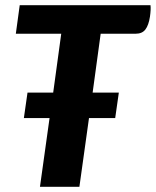

<svg xmlns="http://www.w3.org/2000/svg" viewBox="-20 -720 601 740"><path d="M558 -656Q553 -623 540.5 -606.5Q528 -590 503 -590H368L337 -363H438L424 -265H323L286 0H134L171 -265H72L86 -363H185L216 -590H41L56 -700H560Q562 -684 558 -656Z"/></svg>

Font: Krub
Style: Bold Italic
Weight: 700
Italic angle: -8°
Designer: Ekaluck Peanpanawate
Foundry: Cadson Demak Co.,Ltd.
Version: Version 1.000; ttfautohint (v1.6)